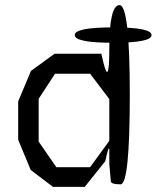

<svg xmlns="http://www.w3.org/2000/svg" viewBox="-20 -720 612 750"><path d="M447 -700Q487 -700 487 -350Q487 0 451 0Q415 0 413 -11L407 -79V-131Q407 -147 403 -136.5Q399 -126 391 -90L311 10H187L100 -56L51 -174V-324L101 -443L193 -510H376Q392 -434 399.5 -439.5Q407 -445 407 -530Q407 -700 447 -700ZM332 -67 407 -170V-333L332 -432H195L131 -334V-167L200 -67ZM422 -613Q572 -613 572 -583Q572 -553 422 -553Q272 -553 272 -583Q272 -613 422 -613Z"/></svg>

Font: Syne Mono
Style: Regular
Weight: 400
Monospace: yes
Designer: Lucas Descroix
Foundry: Bonjour Monde
Version: Version 2.000; ttfautohint (v1.8.3)